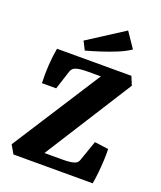

<svg xmlns="http://www.w3.org/2000/svg" viewBox="-144 -872 806 963"><g transform="rotate(20 259.5 -390.5)"><path d="M44 0 18 -45 331 -532 348 -518H253Q231 -518 214 -516Q197 -514 187 -510Q171 -504 165 -487L132 -385H56Q54 -432 57 -481Q60 -530 68 -573H465L484 -527L175 -40L150 -60H283Q306 -60 322.5 -62Q339 -64 349 -68Q365 -74 370 -92L407 -198L481 -188Q482 -163 480.5 -129.5Q479 -96 475.5 -62Q472 -28 467 0ZM202 -612 179 -657 372 -781 427 -700Q400 -681 361 -665Q322 -649 280.5 -635.5Q239 -622 202 -612Z"/></g></svg>

Font: Rasa
Style: Regular
Weight: 400
Designer: Anna Giedrys (Yrsa+Rasa design), David Brezina (Yrsa art-direction, Rasa art-direction, design)
Foundry: Rosetta Type Foundry
Version: Version 2.004